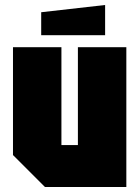

<svg xmlns="http://www.w3.org/2000/svg" viewBox="-20 -749 558 769"><path d="M486 -560V0H160L32 -128V-560H226V-168H292V-560ZM145 -608V-700L401 -729V-608Z"/></svg>

Font: Tektur Condensed ExtraBold
Style: Regular
Weight: 800
Width: 3
Designer: Adam Jagosz
Foundry: Adam Jagosz
Version: Version 1.005;gftools[0.9.30]